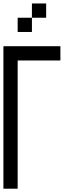

<svg xmlns="http://www.w3.org/2000/svg" viewBox="-20 -1187 457 1123"><path d="M0 -83.3V-916.7H333.3V-833.3H83.3V-83.3ZM83.3 -1000V-1083.3H166.7V-1000ZM250 -1166.7V-1083.3H166.7V-1166.7Z"/></svg>

Font: Galmuri11 Condensed
Style: Regular
Weight: 400
Width: 3
Designer: Lee Minseo (quiple)
Version: Version 2.399;hotconv 1.1.1;makeotfexe 2.6.0 DEVELOPMENT